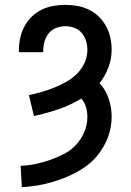

<svg xmlns="http://www.w3.org/2000/svg" viewBox="-20 -763 540 791"><path d="M70 8 65 -80Q96 -81 127 -87.5Q158 -94 187.5 -104.5Q217 -115 245 -129.5Q273 -144 294 -167Q315 -190 327.5 -219.5Q340 -249 340 -281Q340 -301 334.5 -321Q329 -341 315 -357Q271 -330 221 -313Q171 -296 120 -285L99 -371Q126 -377 152.5 -384.5Q179 -392 204.5 -402.5Q230 -413 254 -426.5Q278 -440 297.5 -459.5Q317 -479 328.5 -504.5Q340 -530 340 -557Q340 -576 334.5 -594.5Q329 -613 316.5 -627.5Q304 -642 286 -648.5Q268 -655 249 -655Q230 -655 211.5 -648Q193 -641 181 -626Q169 -611 163.5 -592Q158 -573 158 -554V-548H58V-558Q58 -583 63.5 -607.5Q69 -632 81 -654.5Q93 -677 111 -694.5Q129 -712 151.5 -723Q174 -734 199 -738.5Q224 -743 249 -743Q274 -743 299 -738.5Q324 -734 346.5 -723Q369 -712 387 -694.5Q405 -677 417 -655Q429 -633 434.5 -608Q440 -583 440 -558Q440 -521 426.5 -485Q413 -449 390 -420Q403 -407 412.5 -390.5Q422 -374 428 -356Q434 -338 437 -319.5Q440 -301 440 -282Q440 -238 424.5 -197Q409 -156 381.5 -122.5Q354 -89 316.5 -66Q279 -43 238.5 -27.5Q198 -12 155.5 -3Q113 6 70 8Z"/></svg>

Font: Iosevka Term Curly Semibold
Style: Regular
Weight: 600
Designer: Belleve Invis
Foundry: Belleve Invis
Version: Version 32.3.0